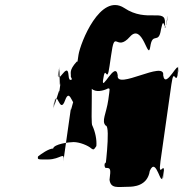

<svg xmlns="http://www.w3.org/2000/svg" viewBox="-20 -752 740 773"><path d="M495 0C516 0 574 -2 583 -64C610 -126 628 10 636 -45C645 -107 629 16 638 -46C648 -119 615 -22 626 -102L670 -412C681 -492 688 -394 698 -467C707 -529 687 -406 696 -468C704 -522 646 -387 637 -449C646 -511 445 -387 454 -449C445 -511 387 -377 395 -431C404 -493 386 -368 395 -430C405 -502 410 -406 421 -486L427 -527C443 -643 446 -539 503 -604C555 -663 576 -502 585 -564C594 -626 619 -571 628 -633C642 -703 640 -602 653 -670C662 -732 642 -610 651 -672C659 -728 641 -590 644 -658C649 -723 572 -658 480 -720C384 -782 304 -581 296 -531L288 -477C295 -527 286 -378 294 -434C303 -496 287 -374 296 -436C306 -505 260 -387 256 -449C252 -511 207 -395 217 -464C226 -526 206 -400 215 -462C223 -518 217 -371 224 -421L218 -376C225 -426 189 -279 197 -335C206 -397 190 -271 199 -333C209 -402 220 -286 242 -348C264 -410 276 -291 286 -360C295 -422 275 -301 284 -363C292 -419 259 -270 266 -320L235 -102C241 -146 225 -110 173 -110C131 -110 131 -109 133 -122C144 -131 176 -154 194 -154C197 -172 258 -180 276 -180C301 -180 335 -166 348 -154C357 -148 358 -149 368 -164C370 -189 364 -220 352 -246C343 -251 358 -465 341 -465C326 -483 308 -506 289 -504C256 -468 267 -457 265 -444C271 -421 300 -412 309 -412C300 -412 351 -411 349 -395C365 -379 396 -386 415 -396C424 -396 422 -396 416 -350C408 -294 387 -264 406 -246C427 -246 399 -39 405 -85C409 -113 394 -86 405 -76C425 -76 427 -74 421 -28C426 9 455 0 495 0Z"/></svg>

Font: Hussar Przerywany
Style: Obl
Weight: 400
Foundry: Cannot Into Space Fonts
Version: Version 0.982